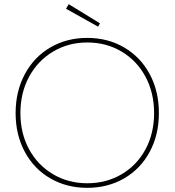

<svg xmlns="http://www.w3.org/2000/svg" viewBox="-20 -892 838 922"><path d="M55 -349Q55 -453 99 -535.5Q143 -618 221.5 -664Q300 -710 399 -710Q498 -710 576.5 -664Q655 -618 699 -536Q743 -454 743 -349Q743 -245 699 -163Q655 -81 576.5 -35.5Q498 10 399 10Q300 10 221.5 -35.5Q143 -81 99 -163Q55 -245 55 -349ZM720 -349Q720 -446 679 -523Q638 -600 564.5 -644Q491 -688 399 -688Q308 -688 234.5 -644Q161 -600 119.5 -523Q78 -446 78 -349Q78 -252 119.5 -175.5Q161 -99 234.5 -55.5Q308 -12 399 -12Q491 -12 564.5 -55.5Q638 -99 679 -175.5Q720 -252 720 -349ZM297 -850 310 -872 460 -780 451 -764Z"/></svg>

Font: Easer Grotesk Variable
Style: Regular
Weight: 400
Designer: Boardeaser, Bonnie Shaver-Troup, Thomas Jockin
Foundry: Lexend
Version: Version 1.001;Glyphs 3.1.2 (3151)